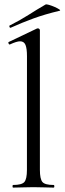

<svg xmlns="http://www.w3.org/2000/svg" viewBox="-20 -854 298 874"><path d="M39.8 0Q37 0 37 -6Q37 -12 39.8 -12Q78.8 -12 90.7 -25.3Q102.6 -38.6 102.6 -81L102.8 -597.8Q102.8 -633.4 96 -649.7Q89.2 -666 71.4 -666Q56 -666 25.4 -651.8Q21.6 -650 19 -656Q16.4 -662 20 -663L147.8 -724Q149.8 -725 152.6 -725Q155.2 -725 158.4 -722.5Q161.6 -720 161.6 -716.8V-81Q161.6 -39.4 173 -25.7Q184.4 -12 224.2 -12Q227.4 -12 227.4 -6Q227.4 0 224.2 0Q206.8 0 182.7 -1Q158.6 -2 132 -2Q106.2 -2 81.8 -1Q57.4 0 39.8 0ZM29.2 -728Q25.2 -726 23.2 -731.5Q21.2 -737 24.2 -738Q71.4 -761.6 109.8 -786.2Q148.2 -810.8 187 -833.2Q190.2 -835.6 202.9 -831.9Q215.6 -828.2 229.1 -822.2Q242.6 -816.2 249.9 -811.2Q257.2 -806.2 251.2 -805Q184.2 -789 132.2 -770Q80.2 -751 29.2 -728Z"/></svg>

Font: Cormorant Infant Light
Style: Regular
Weight: 300
Designer: Christian Thalmann (Catharsis Fonts)
Foundry: Catharsis Fonts
Version: Version 4.001